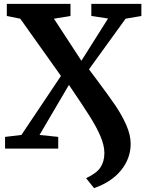

<svg xmlns="http://www.w3.org/2000/svg" viewBox="-20 -763 759 986"><path d="M478 -352Q538 -272 572 -222Q606 -172 628.5 -121Q651 -70 651 -24Q651 50 602 111Q553 172 463 203L422 152Q476 127 496 96.5Q516 66 516 23Q516 -16 496 -63Q476 -110 441 -165.5Q406 -221 334 -327L183 -70L279 -60V0H6V-60L90 -70L293 -373L84 -667L15 -681V-743H342V-681L257 -667L398 -451L535 -668L449 -681V-743H706V-681L625 -667L437 -407Z"/></svg>

Font: Koeln Type Serif
Style: Bold
Weight: 700
Designer: Eben Sorkin
Foundry: Eben Sorkin
Version: Version 2.002